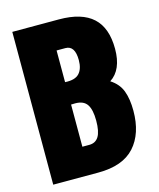

<svg xmlns="http://www.w3.org/2000/svg" viewBox="-110 -810 734 889"><g transform="rotate(-15 256.5 -366.0)"><path d="M34.2 -732.4H257.3Q366.7 -732.4 420.2 -683.3Q473.6 -634.3 473.6 -533.7Q473.6 -433.1 413.1 -394Q452.1 -369.1 466.8 -330.3Q481.4 -291.5 481.4 -234.9Q481.4 -125.5 424.8 -62.7Q368.2 0 250 0H34.2ZM210 -134.8H243.2Q273.4 -134.8 288.3 -158.9Q303.2 -183.1 303.2 -234.9Q303.2 -287.6 286.6 -312.5Q270 -337.4 230 -337.4Q218.3 -337.4 210 -336.9ZM210 -596.2V-444.3Q257.3 -441.4 277.6 -462.9Q297.9 -484.4 297.9 -526.4Q297.9 -596.2 252.4 -596.2Z"/></g></svg>

Font: Anton
Style: Regular
Weight: 400
Designer: Vernon Adams, Tural Alisoy
Foundry: Vernon Adams
Version: Version 2.300